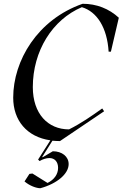

<svg xmlns="http://www.w3.org/2000/svg" viewBox="-20 -734 650 1018"><path d="M298 14 532 -144 522 -159C466 -119 410 -80 346 -48C234 -48 154 -131 154 -272C154 -464 258 -630 414 -696C494 -672 548 -588 556 -460H568L610 -640C558 -688 492 -714 418 -714C178 -630 50 -412 50 -216C50 -96 122 -8 247 10L182 112L190 120C206 110 226 104 242 104C270 104 288 124 288 156C288 190 267 219 232 236L152 186L136 188L110 228C138 252 174 264 194 264C282 240 344 188 344 136C344 96 309 68 260 68L206 100L204 98L258 12C271 13 284 14 298 14Z"/></svg>

Font: Mazius Display Extra italic
Style: Regular
Weight: 400
Italic angle: -17°
Designer: Alberto Casagrande & Collletttivo
Foundry: Collletttivo
Version: Version 2.000;Glyphs 3.2 (3217)